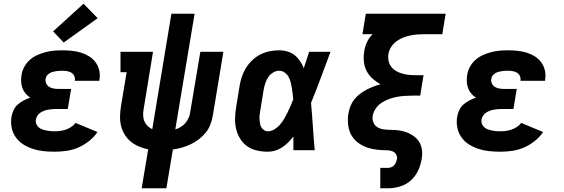

<svg xmlns="http://www.w3.org/2000/svg" viewBox="-20 -809 3040 1034"><path d="M274 8Q244 8 214.5 5Q185 2 157.5 -7Q130 -16 106 -31Q82 -46 65.5 -69Q49 -92 43 -121Q37 -150 42 -180Q45 -198 53 -215.5Q61 -233 75.5 -246Q90 -259 107.5 -268Q125 -277 143 -283Q129 -292 118 -305Q107 -318 101 -334Q95 -350 94 -368.5Q93 -387 96 -405Q99 -427 110.5 -448.5Q122 -470 140 -486Q158 -502 180 -512Q202 -522 224.5 -528Q247 -534 270 -536Q293 -538 315 -538Q341 -538 366 -535.5Q391 -533 414.5 -526Q438 -519 458.5 -506.5Q479 -494 493.5 -475Q508 -456 514 -432Q520 -408 516 -383Q516 -380 515.5 -378Q515 -376 515 -374H383Q383 -375 383 -375.5Q383 -376 383 -377Q385 -389 379.5 -400.5Q374 -412 363.5 -418Q353 -424 340.5 -426Q328 -428 315 -428Q307 -428 298 -427.5Q289 -427 280.5 -425.5Q272 -424 263 -421.5Q254 -419 246 -414Q238 -409 232.5 -401.5Q227 -394 226 -385Q223 -372 229 -359.5Q235 -347 246 -340.5Q257 -334 270.5 -332Q284 -330 298 -330H363L345 -222H280Q270 -222 259 -221Q248 -220 237.5 -218Q227 -216 216.5 -212Q206 -208 196.5 -201.5Q187 -195 181 -185Q175 -175 173 -165Q171 -153 175 -142.5Q179 -132 187 -124.5Q195 -117 205.5 -113Q216 -109 227.5 -106.5Q239 -104 250.5 -103Q262 -102 274 -102Q289 -102 304.5 -104Q320 -106 334.5 -111Q349 -116 363 -125Q377 -134 387 -147L505 -98Q486 -70 458.5 -48.5Q431 -27 400.5 -14Q370 -1 337.5 3.5Q305 8 274 8ZM323 -580 266 -640 430 -789 506 -711Z M743 205 778 -5Q752 -10 728.5 -20Q705 -30 685.5 -45.5Q666 -61 652.5 -82.5Q639 -104 632.5 -129Q626 -154 626.5 -181Q627 -208 631 -234L662 -420H629V-530H804L753 -218Q750 -201 751 -185Q752 -169 758 -155Q764 -141 775 -130.5Q786 -120 800 -113L903 -735H1028L924 -112Q940 -117 954 -125.5Q968 -134 978.5 -146.5Q989 -159 995.5 -173.5Q1002 -188 1004 -203L1059 -530H1183L1126 -186Q1122 -162 1113 -138.5Q1104 -115 1088 -95Q1072 -75 1051 -59Q1030 -43 1007 -32Q984 -21 959.5 -14Q935 -7 911 -4L876 205Z M1423 8Q1393 8 1363.5 1.5Q1334 -5 1311 -21.5Q1288 -38 1273 -62.5Q1258 -87 1251.5 -115Q1245 -143 1246 -173.5Q1247 -204 1252 -234L1270 -344Q1274 -370 1282 -394.5Q1290 -419 1304 -442Q1318 -465 1338.5 -484.5Q1359 -504 1383 -516Q1407 -528 1432.5 -533Q1458 -538 1484 -538Q1507 -538 1528.5 -531.5Q1550 -525 1567 -511.5Q1584 -498 1596 -480Q1608 -462 1616 -442Q1623 -464 1630.5 -486Q1638 -508 1645 -530H1760Q1734 -461 1708.5 -392Q1683 -323 1655 -255Q1661 -191 1665 -127.5Q1669 -64 1675 0H1560Q1560 -18 1560 -36.5Q1560 -55 1560 -74Q1547 -57 1532 -42Q1517 -27 1499.5 -15.5Q1482 -4 1462.5 2Q1443 8 1423 8ZM1423 -102Q1441 -102 1458 -112.5Q1475 -123 1488 -138Q1501 -153 1510.5 -169.5Q1520 -186 1528.5 -203Q1537 -220 1544.5 -237.5Q1552 -255 1559 -273Q1558 -289 1556 -305Q1554 -321 1551.5 -336.5Q1549 -352 1545 -367.5Q1541 -383 1533.5 -396Q1526 -409 1513 -418.5Q1500 -428 1484 -428Q1466 -428 1450 -418Q1434 -408 1424 -392.5Q1414 -377 1408.5 -360Q1403 -343 1400 -326L1382 -216Q1380 -204 1378.5 -192.5Q1377 -181 1377.5 -169Q1378 -157 1380 -145.5Q1382 -134 1387 -124.5Q1392 -115 1401.5 -108.5Q1411 -102 1423 -102Z M2028 205V95H2070Q2079 95 2087.5 91.5Q2096 88 2102.5 81Q2109 74 2112.5 65Q2116 56 2118 47Q2120 34 2113 22.5Q2106 11 2094 6Q2082 1 2068 0.5Q2054 0 2040.5 -0.5Q2027 -1 2013.5 -2.5Q2000 -4 1987 -6.5Q1974 -9 1961.5 -13Q1949 -17 1937 -23Q1925 -29 1914.5 -36Q1904 -43 1895 -52Q1886 -61 1878.5 -71.5Q1871 -82 1866 -94Q1861 -106 1858 -119Q1855 -132 1854 -145.5Q1853 -159 1853.5 -172.5Q1854 -186 1857 -200Q1860 -219 1867.5 -238Q1875 -257 1888 -273.5Q1901 -290 1918 -303Q1935 -316 1953 -325.5Q1971 -335 1990.5 -342.5Q2010 -350 2029 -355Q2006 -368 1986 -386Q1966 -404 1954 -427.5Q1942 -451 1939.5 -479.5Q1937 -508 1942 -536Q1946 -560 1957 -583.5Q1968 -607 1987 -625H1932L1950 -735H2380L2362 -625H2268Q2249 -625 2229.5 -623.5Q2210 -622 2190 -618Q2170 -614 2151 -606.5Q2132 -599 2115 -586.5Q2098 -574 2086.5 -556Q2075 -538 2072 -519Q2069 -500 2072.5 -482Q2076 -464 2086.5 -450Q2097 -436 2112.5 -427Q2128 -418 2145 -413Q2162 -408 2180.5 -406Q2199 -404 2218 -404H2261L2243 -294H2200Q2179 -294 2158 -292.5Q2137 -291 2116 -287Q2095 -283 2074.5 -275.5Q2054 -268 2035 -255.5Q2016 -243 2003.5 -224.5Q1991 -206 1987 -185Q1987 -185 1987 -184.5Q1987 -184 1987 -184Q1984 -167 1990.5 -150.5Q1997 -134 2011 -125Q2025 -116 2042.5 -113Q2060 -110 2078 -110Q2096 -110 2113.5 -108.5Q2131 -107 2148 -103Q2165 -99 2180.5 -92Q2196 -85 2209.5 -75Q2223 -65 2233 -51.5Q2243 -38 2248 -22Q2253 -6 2253.5 12Q2254 30 2251 47Q2246 79 2231.5 110Q2217 141 2191.5 163.5Q2166 186 2133.5 195.5Q2101 205 2070 205Z M2674 8Q2644 8 2614.5 5Q2585 2 2557.5 -7Q2530 -16 2506 -31Q2482 -46 2465.5 -69Q2449 -92 2443 -121Q2437 -150 2442 -180Q2445 -198 2453 -215.5Q2461 -233 2475.5 -246Q2490 -259 2507.5 -268Q2525 -277 2543 -283Q2529 -292 2518 -305Q2507 -318 2501 -334Q2495 -350 2494 -368.5Q2493 -387 2496 -405Q2499 -427 2510.5 -448.5Q2522 -470 2540 -486Q2558 -502 2580 -512Q2602 -522 2624.5 -528Q2647 -534 2670 -536Q2693 -538 2715 -538Q2741 -538 2766 -535.5Q2791 -533 2814.5 -526Q2838 -519 2858.5 -506.5Q2879 -494 2893.5 -475Q2908 -456 2914 -432Q2920 -408 2916 -383Q2916 -380 2915.5 -378Q2915 -376 2915 -374H2783Q2783 -375 2783 -375.5Q2783 -376 2783 -377Q2785 -389 2779.5 -400.5Q2774 -412 2763.5 -418Q2753 -424 2740.5 -426Q2728 -428 2715 -428Q2707 -428 2698 -427.5Q2689 -427 2680.5 -425.5Q2672 -424 2663 -421.5Q2654 -419 2646 -414Q2638 -409 2632.5 -401.5Q2627 -394 2626 -385Q2623 -372 2629 -359.5Q2635 -347 2646 -340.5Q2657 -334 2670.5 -332Q2684 -330 2698 -330H2763L2745 -222H2680Q2670 -222 2659 -221Q2648 -220 2637.5 -218Q2627 -216 2616.5 -212Q2606 -208 2596.5 -201.5Q2587 -195 2581 -185Q2575 -175 2573 -165Q2571 -153 2575 -142.5Q2579 -132 2587 -124.5Q2595 -117 2605.5 -113Q2616 -109 2627.5 -106.5Q2639 -104 2650.5 -103Q2662 -102 2674 -102Q2689 -102 2704.5 -104Q2720 -106 2734.5 -111Q2749 -116 2763 -125Q2777 -134 2787 -147L2905 -98Q2886 -70 2858.5 -48.5Q2831 -27 2800.5 -14Q2770 -1 2737.5 3.5Q2705 8 2674 8Z"/></svg>

Font: Iosevka Slab XBdEx
Style: Italic
Weight: 800
Width: 7
Italic angle: -9°
Monospace: yes
Designer: Belleve Invis
Foundry: Belleve Invis
Version: Version 11.1.1; ttfautohint (v1.8.3)